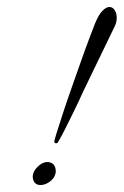

<svg xmlns="http://www.w3.org/2000/svg" viewBox="-20 -526 355 551"><path d="M143 -115Q138 -114 136 -118Q135 -121 142 -143Q149 -165 160 -199Q171 -233 185 -272.5Q199 -312 212 -349Q225 -386 236 -415Q247 -444 252 -457Q263 -484 274 -495Q285 -506 294 -506Q303 -506 309 -497Q315 -488 315 -475Q315 -462 309 -450L219 -264Q206 -235 192.5 -207.5Q179 -180 169 -160Q164 -150 158.5 -139.5Q153 -129 147 -119Q146 -116 143 -115ZM96 5Q85 5 79.5 -2Q74 -9 74 -19Q74 -34 88 -47.5Q102 -61 115 -61Q128 -61 134 -53.5Q140 -46 140 -35Q140 -30 139 -27Q135 -13 122 -4Q109 5 96 5Z"/></svg>

Font: Gwendolyn
Style: Bold
Weight: 700
Designer: Robert E. Leuschke
Foundry: Robert E. Leuschke
Version: Version 1.010; ttfautohint (v1.8.3)